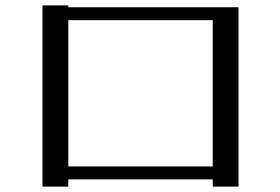

<svg xmlns="http://www.w3.org/2000/svg" viewBox="-20 -684 1043 714"><path d="M234 -609H771V-65H234ZM234 -664H138V10H234V-17H771V10H867V-657H234Z"/></svg>

Font: LXGW Marker Gothic
Style: Regular
Weight: 400
Version: Version 1.001